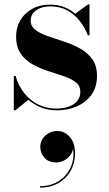

<svg xmlns="http://www.w3.org/2000/svg" viewBox="-20 -490 492 870"><path d="M42.5 10V-146H50.5Q63.5 -101 90 -67.8Q116.5 -34.5 153.8 -16.2Q191 2 235.5 2Q267 2 291.5 -6.8Q316 -15.5 330 -32.5Q344 -49.5 344 -74Q344 -101.5 323 -117.5Q302 -133.5 268.8 -144.8Q235.5 -156 198.2 -168Q161 -180 128 -198.2Q95 -216.5 74 -246.8Q53 -277 53 -325.5Q53 -365 71.8 -397.5Q90.5 -430 125.2 -449.5Q160 -469 207.5 -469Q242.5 -469 271 -457.8Q299.5 -446.5 321 -428L379 -470H385.5V-330H378Q365 -364.5 342 -394.2Q319 -424 285.8 -442.5Q252.5 -461 208 -461Q181 -461 161 -452.8Q141 -444.5 130 -430.2Q119 -416 119 -397Q119 -370.5 140.8 -354.2Q162.5 -338 196.8 -326.2Q231 -314.5 269.2 -302Q307.5 -289.5 341.8 -270.8Q376 -252 397.8 -222.5Q419.5 -193 419.5 -146.5Q419.5 -94.5 393.8 -59.8Q368 -25 326.8 -7.5Q285.5 10 239.5 10Q200.5 10 167.5 -2.5Q134.5 -15 108.5 -38L49.5 10ZM161 360V353.5Q210.5 353.5 247.2 329.8Q284 306 301.5 265Q319 224 309.5 172.5H311.5Q312.5 191.5 301.8 208.2Q291 225 273.2 235.5Q255.5 246 235 246Q200 246 181.2 224.8Q162.5 203.5 162.5 175Q162.5 155.5 173 139.2Q183.5 123 201.2 113.2Q219 103.5 240 103.5Q272.5 103.5 296.2 130.5Q320 157.5 320 204.5Q320 248 300.8 283Q281.5 318 245.8 339Q210 360 161 360Z"/></svg>

Font: Bodoni Moda 28pt
Style: Bold
Weight: 700
Designer: Owen Earl
Foundry: indestructible type
Version: Version 2.005